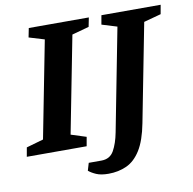

<svg xmlns="http://www.w3.org/2000/svg" viewBox="-100 -698 935 932"><g transform="rotate(-10 368.0 -232.0)"><path d="M-16 0 -8 -45 76 -69 169 -546 93 -569 102 -614H398L389 -569L305 -546L212 -69L287 -45L279 0ZM361 150Q324 150 301 140Q278 130 264 118L275 81H337Q380 81 399.5 46Q419 11 429 -41L527 -546L452 -569L460 -614H752L744 -569L659 -546L565 -63Q549 20 520 66.5Q491 113 450.5 131.5Q410 150 361 150Z"/></g></svg>

Font: Manuale
Style: Italic
Weight: 400
Italic angle: -11°
Designer: Eduardo Tunni / Pablo Cosgaya
Foundry: Eduardo Tunni / Pablo Cosgaya
Version: Version 1.002